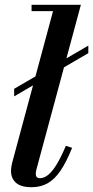

<svg xmlns="http://www.w3.org/2000/svg" viewBox="-20 -770 388 800"><path d="M39 -368.5V-400L348 -580V-548.5ZM111.5 10Q67 10 46.5 -8.5Q26 -27 26 -56.5Q26 -68.5 27.8 -78.2Q29.5 -88 31.5 -95L201 -723.5H111.5V-750H317L131.5 -63Q130.5 -58.5 129.8 -53.8Q129 -49 129 -45.5Q129 -27.5 146.5 -27.5Q163 -27.5 180 -40.8Q197 -54 215.2 -83.5Q233.5 -113 254.5 -162.5L280.5 -154Q257 -96 232.8 -59.8Q208.5 -23.5 179.2 -6.8Q150 10 111.5 10Z"/></svg>

Font: Bodoni Moda 9pt SemiBold
Style: Italic
Weight: 600
Italic angle: -13°
Designer: Owen Earl
Foundry: indestructible type
Version: Version 2.004